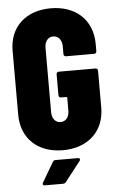

<svg xmlns="http://www.w3.org/2000/svg" viewBox="-59 -748 587 965"><g transform="rotate(-5 234.0 -266.0)"><path d="M234 8C360 8 444 -69 444 -189V-375C444 -382 439 -387 432 -387H247C240 -387 235 -382 235 -375V-269C235 -262 240 -257 247 -257H273C276 -257 278 -255 278 -252V-188C278 -156 261 -134 234 -134C208 -134 191 -156 191 -188V-512C191 -544 208 -566 234 -566C261 -566 278 -544 278 -512V-473C278 -466 283 -461 290 -461H432C439 -461 444 -466 444 -473V-510C444 -631 360 -708 234 -708C108 -708 25 -632 25 -512V-189C25 -69 108 8 234 8ZM128 176H219C225 176 230 174 234 169L312 69C318 61 314 54 304 54H192C186 54 181 56 178 62L119 162C114 171 119 176 128 176Z"/></g></svg>

Font: Barlow Condensed ExtraBold
Style: Regular
Weight: 800
Width: 3
Designer: Jeremy Tribby
Foundry: Tribby Type
Version: Version 1.422;hotconv 1.0.109;makeotfexe 2.5.65596